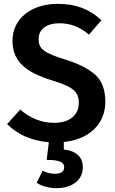

<svg xmlns="http://www.w3.org/2000/svg" viewBox="-20 -726 600 999"><path d="M528 -197C528 -258 511 -304 477 -336C442 -367 391 -394 323 -415C206 -451 181 -472 181 -523C181 -575 224 -605 288 -605C345 -605 394 -587 443 -546L508 -621C445 -678 377 -706 280 -706C143 -706 45 -629 45 -515C45 -411 106 -352 253 -307C362 -273 390 -249 390 -190C390 -125 339 -87 263 -87C194 -87 138 -111 85 -156L17 -80C74 -24 147 7 234 14L223 106C287 106 314 117 314 144C314 167 298 178 265 178C243 178 222 173 202 162L171 225C195 242 233 253 274 253C355 253 411 211 411 144C411 93 379 59 312 52V13C379 6 432 -17 471 -55C509 -93 528 -140 528 -197Z"/></svg>

Font: Fira Sans Medium
Style: Regular
Weight: 500
Designer: Carrois Corporate & Edenspiekermann AG
Foundry: Carrois Corporate GbR & Edenspiekermann AG
Version: Version 4.203